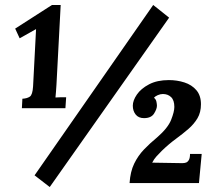

<svg xmlns="http://www.w3.org/2000/svg" viewBox="-20 -736 873 772"><path d="M68 -301 70 -339Q89 -340 100 -347.5Q111 -355 113 -389L125 -619L59 -582L41 -621L189 -716H224L207 -395Q206 -380 205 -366Q204 -352 203 -344Q212 -345 225.5 -345Q239 -345 246 -345L243 -301ZM596 -716 660 -665 180 16 119 -31ZM659 -414Q692 -414 721.5 -404.5Q751 -395 769.5 -373.5Q788 -352 788 -317Q788 -284 774 -260.5Q760 -237 737.5 -217.5Q715 -198 687 -177.5Q659 -157 631 -130Q618 -117 608.5 -106.5Q599 -96 592 -82L713 -80Q722 -80 728.5 -82.5Q735 -85 739.5 -93Q744 -101 744 -117H791L780 0H501Q504 -46 519.5 -78Q535 -110 559 -135Q583 -160 611 -183Q655 -221 668 -254Q681 -287 681 -306Q681 -333 668 -345.5Q655 -358 635 -358Q625 -358 614.5 -353.5Q604 -349 599 -343Q607 -337 609 -327Q611 -317 611 -311Q611 -298 599.5 -279.5Q588 -261 559 -261Q537 -261 525.5 -275.5Q514 -290 514 -311Q514 -332 530.5 -356Q547 -380 579.5 -397Q612 -414 659 -414Z"/></svg>

Font: Lora
Style: Bold Italic
Weight: 700
Italic angle: -3°
Designer: Olga Karpushina, Alexei Vanyashin (Cyrillic)
Foundry: Cyreal
Version: Version 3.004